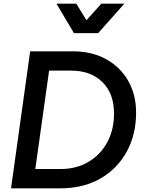

<svg xmlns="http://www.w3.org/2000/svg" viewBox="-20 -1024 784 1044"><path d="M40 0 144 -745H375Q479 -745 556.5 -702.5Q634 -660 677 -584.5Q720 -509 720 -412Q720 -292 669 -199Q618 -106 525.5 -53Q433 0 308 0ZM172 -105H310Q395 -105 460.5 -143.5Q526 -182 563 -250Q600 -318 600 -407Q600 -515 537 -577.5Q474 -640 366 -640H247ZM382 -844 287 -1004H395L450 -914L531 -1004H656L514 -844Z"/></svg>

Font: Plus Jakarta Sans SemiBold
Style: Italic
Weight: 600
Italic angle: -8°
Designer: Gumpita Rahayu
Foundry: Tokotype
Version: Version 2.071; ttfautohint (v1.8.4.7-5d5b);gftools[0.9.29]